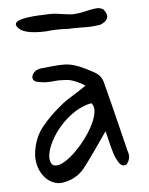

<svg xmlns="http://www.w3.org/2000/svg" viewBox="-50 -705 595 765"><g transform="rotate(-5 247.0 -322.5)"><path d="M157 -589Q63 -585 43 -617Q19 -649 136 -655Q136 -655 143.5 -655Q151 -655 165 -656Q194 -658 219 -653Q239 -650 253.5 -648.5Q268 -647 276 -648Q295 -649 317 -654.5Q339 -660 359 -662.5Q379 -665 392 -656Q424 -616 373 -596Q360 -594 342 -592.5Q324 -591 302 -592Q280 -592 267 -592Q254 -592 251 -591Q219 -593 195.5 -592Q172 -591 157 -589ZM153 18Q125 14 105 -5.5Q85 -25 76 -53.5Q67 -82 71 -113Q79 -172 112.5 -213Q146 -254 188 -288Q209 -306 238 -323.5Q267 -341 294 -360Q278 -371 257 -379.5Q236 -388 221 -389Q190 -391 175.5 -389Q161 -387 135 -387Q117 -389 103 -392Q89 -395 86 -408Q85 -421 97 -432.5Q109 -444 137 -445Q172 -449 195.5 -450.5Q219 -452 237.5 -449Q256 -446 277 -437.5Q298 -429 329 -412Q348 -402 356 -391.5Q364 -381 368 -367.5Q372 -354 377 -332Q381 -317 388 -289.5Q395 -262 403 -229.5Q411 -197 418.5 -166.5Q426 -136 431.5 -114Q437 -92 438 -87Q445 -69 441.5 -55.5Q438 -42 429 -32Q412 -25 400 -42Q388 -59 380 -85.5Q372 -112 366.5 -137Q361 -162 358 -172Q355 -168 342.5 -150Q330 -132 313 -107.5Q296 -83 279.5 -60.5Q263 -38 252 -25Q232 -3 204 8Q176 19 153 18ZM137 -56Q152 -49 173.5 -59Q195 -69 219 -91Q243 -113 265 -141Q287 -169 302 -198Q317 -227 320.5 -251Q324 -275 311 -288Q277 -282 244.5 -261Q212 -240 186.5 -211.5Q161 -183 145 -152Q129 -121 126 -95.5Q123 -70 137 -56Z"/></g></svg>

Font: Mynerve
Style: Regular
Weight: 400
Designer: Carolina Short
Foundry: Carolina Short
Version: Version 1.000; ttfautohint (v1.8.4.7-5d5b)